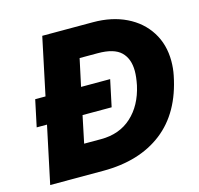

<svg xmlns="http://www.w3.org/2000/svg" viewBox="-102 -809 953 918"><g transform="rotate(-15 374.5 -349.5)"><path d="M96 -283H45L73 -415H124L184 -699H435Q528 -699 599 -664.5Q670 -630 709.5 -567.5Q749 -505 749 -423Q749 -387 742 -353Q707 -177 592.5 -88.5Q478 0 299 0H36ZM328 -149Q419 -149 479 -203.5Q539 -258 560 -353Q568 -393 568 -422Q568 -483 533.5 -516.5Q499 -550 419 -550H329L300 -415H444L416 -283H272L244 -149Z"/></g></svg>

Font: Prompt
Style: Bold Italic
Weight: 700
Italic angle: -12°
Designer: Katatrad Team
Foundry: CadsonDemak
Version: Version 1.001